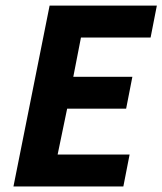

<svg xmlns="http://www.w3.org/2000/svg" viewBox="-20 -672 585 692"><path d="M28.5 0 158.8 -651.8H545.3L522.8 -536.8H271.8L244.2 -395.3H457.1L434.6 -280.3H222L187.7 -115H447.1L424.6 0Z"/></svg>

Font: Source Sans 3
Style: Italic
Weight: 200
Italic angle: -11°
Designer: Paul D. Hunt
Foundry: Adobe
Version: Version 3.046;hotconv 1.0.118;makeotfexe 2.5.65603